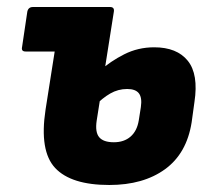

<svg xmlns="http://www.w3.org/2000/svg" viewBox="-20 -517 597 548"><path d="M53 -370Q40 -370 43 -383L58 -484Q61 -497 74 -497H184L163 -370ZM292 11Q183 11 137.5 -37.5Q92 -86 110 -204L154 -484Q156 -497 170 -497H294Q307 -497 305 -484L256 -173Q251 -140 263 -125.5Q275 -111 305 -111Q334 -111 352.5 -127Q371 -143 376 -173L382 -211Q386 -238 376.5 -250.5Q367 -263 343 -263Q317 -263 294.5 -250Q272 -237 251 -215L265 -315Q295 -342 334.5 -362Q374 -382 420 -382Q485 -382 516 -343.5Q547 -305 535 -226L527 -168Q513 -79 451 -34Q389 11 292 11Z"/></svg>

Font: Sofia Sans Semi Condensed Black
Style: Italic
Weight: 900
Italic angle: -9°
Version: Version 4.100